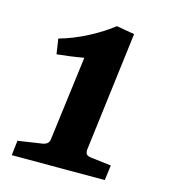

<svg xmlns="http://www.w3.org/2000/svg" viewBox="-84 -582 571 650"><g transform="rotate(15 201.5 -257.0)"><path d="M258 -85Q257 -75 260.5 -69Q264 -63 281 -61L349 -53L342 0H16L22 -52L109 -65Q118 -67 123.5 -72Q129 -77 130 -85L168 -382Q146 -378 120.5 -374.5Q95 -371 74 -369L66 -422Q116 -436 164.5 -461.5Q213 -487 247 -514L310 -503Z"/></g></svg>

Font: Yrsa
Style: Bold Italic
Weight: 700
Italic angle: -7.10001°
Version: Version 2.004